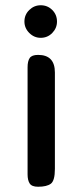

<svg xmlns="http://www.w3.org/2000/svg" viewBox="-20 -711 314 731"><path d="M189 -68Q189 -23 173.5 -11.5Q158 0 125 0Q101 0 93 -12.5Q85 -25 85 -47V-455Q85 -478 93 -490Q101 -502 125 -502Q189 -502 189 -435ZM73 -629Q73 -655 91.5 -673Q110 -691 135 -691Q161 -691 179 -673Q197 -655 197 -629Q197 -604 179 -585.5Q161 -567 135 -567Q110 -567 91.5 -585.5Q73 -604 73 -629Z"/></svg>

Font: Marmelad
Style: Regular
Weight: 400
Designer: Manvel Shmavonyan
Foundry: Cyreal
Version: Version 1.110; ttfautohint (v1.8.4.7-5d5b)